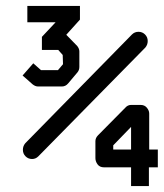

<svg xmlns="http://www.w3.org/2000/svg" viewBox="-20 -676 551 646"><path d="M511 -173V-113H481V-50H421V-113H330Q315.5 -113 308.2 -123Q301 -133 301 -144V-172V-201Q301 -212 310 -221L401 -313Q409.5 -323 421 -323H453Q466.5 -323 474.2 -313.5Q482 -304 482 -294V-173ZM421 -173V-249L361 -187V-173ZM424 -560Q433 -569 446 -569Q459 -569 468 -560Q477 -551 477 -538Q477 -525.5 469 -516L109 -150Q100 -141 88 -141Q75 -141 66 -150Q57 -159 57 -172Q57 -184.5 65 -194ZM72 -601V-656H249V-610L203 -559L240 -521Q247 -512 247 -503V-451Q247 -440.5 241 -433L209 -395Q200.5 -385 188 -385H108Q99 -385 90 -392L56 -422L92 -463L118 -440H175L192 -460L191 -491L176 -508H121V-552L167 -601Z"/></svg>

Font: IBM 3270 Semi-Condensed
Style: Condensed
Weight: 400
Monospace: yes
Version: Version 2.3.1